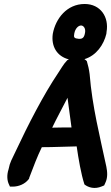

<svg xmlns="http://www.w3.org/2000/svg" viewBox="-20 -916 558 964"><path d="M23 -66C13 -36 16 -8 25 10L30 21H44C74 21 105 8 123 -15L126 -19L127 -24C147 -77 167 -130 190 -177C253 -177 304 -180 365 -181C374 -119 387 -42 404 10C424 26 456 35 491 20L503 15L508 4C522 -24 519 -53 514 -79C482 -229 443 -381 430 -544C427 -568 422 -589 416 -609L412 -613L404 -619C464 -637 501 -692 514 -746L515 -756C528 -830 485 -896 405 -896C316 -896 259 -823 245 -746C236 -682 267 -633 325 -618V-617L318 -614C298 -594 285 -568 271 -548C199 -441 122 -292 57 -153C40 -116 30 -103 23 -66ZM242 -275C267 -327 292 -372 319 -425C325 -376 333 -325 339 -276C307 -276 276 -276 242 -275ZM353 -748C358 -774 374 -788 387 -788C399 -788 411 -774 407 -752C403 -728 395 -720 376 -721C352 -723 349 -728 353 -748Z"/></svg>

Font: Snowfall
Style: BlkObl
Weight: 900
Designer: Jasper
Foundry: Cannot Into Space Fonts
Version: Version 0.9